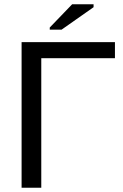

<svg xmlns="http://www.w3.org/2000/svg" viewBox="-20 -887 582 907"><path d="M82 -688H523V-612H175V0H82ZM271 -747H215V-757L321 -867H422V-853Z"/></svg>

Font: Libra Sans
Style: Regular
Weight: 400
Foundry: Context Ltd
Version: Version 1.002